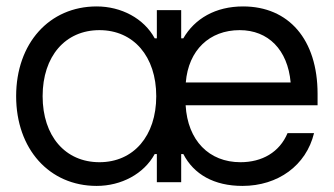

<svg xmlns="http://www.w3.org/2000/svg" viewBox="-20 -578 1059 609"><path d="M286.6 11.7C364.7 11.7 436.5 -26.4 470.7 -89.4H477.5V0H554.7V-89.4H561.5C594.7 -24.9 659.2 11.7 749 11.7C861.8 11.7 951.2 -53.2 976.1 -155.8H892.1C866.7 -95.2 811.5 -63.5 742.7 -63.5C643.1 -63.5 575.2 -132.3 568.8 -244.1H987.3V-280.3C987.3 -453.1 895.5 -557.6 751 -557.6C663.6 -557.6 597.7 -519 561.5 -456.5H554.7V-545.9H477.5V-456.5H470.7C436.5 -519.5 364.7 -557.6 286.6 -557.6C136.2 -557.6 31.2 -440.4 31.2 -272.9C31.2 -105.5 136.2 11.7 286.6 11.7ZM115.2 -272.9C115.2 -399.4 187 -482.4 295.4 -482.4C403.8 -482.4 475.6 -398.9 475.6 -272.9C475.6 -147 403.8 -63.5 295.4 -63.5C187 -63.5 115.2 -146.5 115.2 -272.9ZM569.3 -316.4C577.6 -418.9 644.5 -482.4 740.2 -482.4C830.6 -482.4 892.6 -420.4 901.9 -316.4Z"/></svg>

Font: Guggenheim Sans Display
Style: Regular
Weight: 400
Designer: Modified by Tom Baber under direction of Pentagram Design 2023
Foundry: rsms
Version: Version 1.001;Glyphs 3.1.2 (3151)